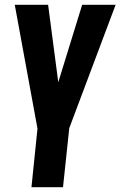

<svg xmlns="http://www.w3.org/2000/svg" viewBox="-20 -598 498 793"><path d="M109.9 175.3 134.8 -66.9 41 -578.1H178.7L220.7 -258.3L319.3 -578.1H457.5L266.1 -68.8L240.2 175.3Z"/></svg>

Font: Oswald
Style: Demi-Bold
Weight: 600
Designer: Vernon Adams
Foundry: Vernon Adams
Version: 3.0; ttfautohint (v0.94.23-7a4d-dirty) -l 8 -r 50 -G 200 -x 